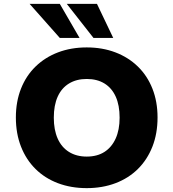

<svg xmlns="http://www.w3.org/2000/svg" viewBox="-20 -961 896 992"><path d="M428 11Q347 11 279.5 -14.5Q212 -40 163.5 -88Q115 -136 88.5 -203.5Q62 -271 62 -354Q62 -436 88.5 -503Q115 -570 164 -617.5Q213 -665 280 -690.5Q347 -716 428 -716Q509 -716 576 -690.5Q643 -665 692 -617.5Q741 -570 767.5 -503Q794 -436 794 -354Q794 -271 767.5 -203.5Q741 -136 692.5 -88Q644 -40 576.5 -14.5Q509 11 428 11ZM428 -152Q482 -152 519.5 -176Q557 -200 577.5 -245Q598 -290 598 -353Q598 -417 578 -461.5Q558 -506 520 -529.5Q482 -553 428 -553Q375 -553 336.5 -529.5Q298 -506 278 -461.5Q258 -417 258 -353Q258 -290 278 -245Q298 -200 336.5 -176Q375 -152 428 -152ZM463 -765 325 -941H481L565 -765ZM289 -765 133 -941H289L391 -765Z"/></svg>

Font: Nunito Sans 7pt Black
Style: Regular
Weight: 900
Designer: Vernon Adams
Foundry: Vernon Adams
Version: Version 3.101;gftools[0.9.27]